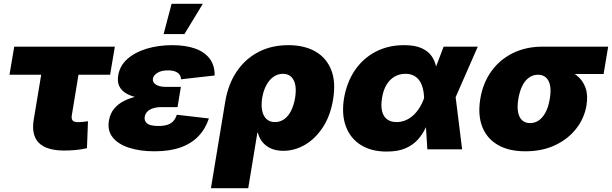

<svg xmlns="http://www.w3.org/2000/svg" viewBox="-20 -784 3213 1008"><path d="M317.4 6.3Q223.6 6.3 183.6 -34.4Q143.6 -75.2 157.2 -156.7L196.3 -391.6H29.8L54.7 -539.1H583L558.1 -391.6H392.1L356.9 -178.2Q354 -159.7 361.6 -151.1Q369.1 -142.6 390.1 -142.6Q400.4 -142.6 417 -144.3Q433.6 -146 441.9 -147.5L436.5 -5.9Q402.8 1.5 373.3 3.9Q343.8 6.3 317.4 6.3Z M790.5 10.3Q715.3 10.3 658.2 -8.1Q601.1 -26.4 572 -62.3Q543 -98.1 551.8 -150.4Q557.6 -187 578.9 -212.9Q600.1 -238.8 633.5 -255.4Q667 -272 710 -280Q752.9 -288.1 802.7 -288.1H922.9L912.1 -221.7H829.6Q803.2 -221.7 783.9 -215.6Q764.6 -209.5 753.7 -198.2Q742.7 -187 739.7 -170.9Q736.3 -148.9 752.7 -135.7Q769 -122.6 812 -122.6Q839.8 -122.6 859.1 -128.9Q878.4 -135.3 890.1 -148.4Q901.9 -161.6 908.2 -181.6L1076.7 -162.1Q1058.1 -106.4 1020.8 -67.9Q983.4 -29.3 926.5 -9.5Q869.6 10.3 790.5 10.3ZM800.3 -263.2Q752.4 -263.2 713.1 -269.8Q673.8 -276.4 646.5 -291.3Q619.1 -306.2 606.9 -330.1Q594.7 -354 600.6 -388.2Q608.9 -439.5 649.2 -474.9Q689.5 -510.3 751 -528.6Q812.5 -546.9 884.3 -546.9Q953.1 -546.9 1003.2 -529.5Q1053.2 -512.2 1080.3 -476.8Q1107.4 -441.4 1106.9 -387.7L930.2 -367.7Q930.2 -389.6 912.4 -402.1Q894.5 -414.6 862.3 -414.6Q827.1 -414.6 806.4 -401.6Q785.6 -388.7 782.7 -371.1Q779.8 -352.5 797.9 -340.3Q815.9 -328.1 847.2 -328.1H929.7L918.9 -263.2ZM838.9 -605 880.9 -764.2H1044.9L948.2 -605Z M1087.4 204.1 1162.6 -251Q1177.7 -341.3 1222.2 -407.7Q1266.6 -474.1 1335.7 -510.5Q1404.8 -546.9 1493.7 -546.9Q1577.6 -546.9 1635.7 -513.7Q1693.8 -480.5 1719 -416.7Q1744.1 -353 1728.5 -260.7Q1714.8 -176.8 1675.5 -116.5Q1636.2 -56.2 1581.8 -24.2Q1527.3 7.8 1467.3 7.8Q1430.2 7.8 1402.8 -4.4Q1375.5 -16.6 1358.2 -37.8Q1340.8 -59.1 1334 -86.9H1331.1L1283.2 204.1ZM1423.8 -143.1Q1450.7 -143.1 1472.2 -158.4Q1493.7 -173.8 1508.1 -202.4Q1522.5 -231 1529.3 -270Q1535.6 -309.6 1530.3 -337.6Q1524.9 -365.7 1508.5 -381.1Q1492.2 -396.5 1465.3 -396.5Q1438.5 -396.5 1416.3 -381.1Q1394 -365.7 1378.7 -337.6Q1363.3 -309.6 1356.4 -270Q1350.6 -231.4 1356.4 -202.9Q1362.3 -174.3 1379.4 -158.7Q1396.5 -143.1 1423.8 -143.1Z M2010.3 11.7Q1928.7 11.7 1873.8 -23.2Q1818.8 -58.1 1795.7 -120.8Q1772.5 -183.6 1786.1 -268.1Q1800.8 -353 1843.5 -415.5Q1886.2 -478 1952.1 -512.5Q2018.1 -546.9 2101.1 -546.9Q2159.2 -546.9 2194.1 -530.8Q2229 -514.6 2246.6 -488.5Q2264.2 -462.4 2270.3 -430.9Q2276.4 -399.4 2277.3 -369.1H2330.1L2371.6 -277.8L2406.2 0H2223.6L2206.5 -271Q2205.1 -303.2 2198 -326.7Q2190.9 -350.1 2178.5 -365.5Q2166 -380.9 2148.7 -388.7Q2131.3 -396.5 2108.4 -396.5Q2076.2 -396.5 2050.8 -381.3Q2025.4 -366.2 2008.8 -338.4Q1992.2 -310.5 1985.8 -270.5Q1979 -230 1985.6 -201.4Q1992.2 -172.9 2011.7 -158Q2031.2 -143.1 2062 -143.1Q2085.9 -143.1 2107.2 -151.6Q2128.4 -160.2 2147 -176.3Q2165.5 -192.4 2180.7 -215.6Q2195.8 -238.8 2206.1 -268.1L2309.1 -539.1H2488.3L2369.6 -268.1L2297.9 -177.7H2242.2Q2230.5 -146.5 2214.8 -113.3Q2199.2 -80.1 2174.3 -51.8Q2149.4 -23.4 2109.9 -5.9Q2070.3 11.7 2010.3 11.7Z M2738.8 10.3Q2650.9 10.3 2593.3 -23.4Q2535.6 -57.1 2511.7 -118.9Q2487.8 -180.7 2501.5 -264.6Q2515.1 -347.7 2559.3 -409.4Q2603.5 -471.2 2672.4 -505.1Q2741.2 -539.1 2828.6 -539.1H3172.9L3148.9 -395.5H2911.1L2804.2 -391.6Q2778.8 -391.6 2758.1 -377.2Q2737.3 -362.8 2722.9 -335Q2708.5 -307.1 2701.2 -264.6Q2694.3 -222.7 2700 -194.6Q2705.6 -166.5 2721.7 -152.1Q2737.8 -137.7 2763.2 -137.7Q2788.1 -137.7 2808.8 -152.1Q2829.6 -166.5 2844.5 -194.6Q2859.4 -222.7 2866.2 -264.6Q2873.5 -307.1 2867.9 -335Q2862.3 -362.8 2846.2 -377.2Q2830.1 -391.6 2804.7 -391.6L2813 -440.9Q2874 -440.9 2923.3 -428.2Q2972.7 -415.5 3006.1 -389.4Q3039.6 -363.3 3053.7 -324Q3067.9 -284.7 3059.1 -231Q3047.9 -163.6 3005.4 -108.9Q2962.9 -54.2 2894.8 -22Q2826.7 10.3 2738.8 10.3Z"/></svg>

Font: Inter 18pt Black
Style: Italic
Weight: 900
Italic angle: -9.3988°
Designer: Rasmus Andersson
Foundry: rsms
Version: Version 4.001;git-66647c0bb